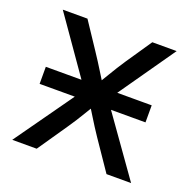

<svg xmlns="http://www.w3.org/2000/svg" viewBox="-100 -628 725 728"><g transform="rotate(20 262.0 -264.5)"><path d="M47.4 -234.9V-303.7H474.6V-234.9ZM22.5 0 237.8 -303.2 237.3 -237.8 33.7 -529.3H133.3L202.1 -425.8Q225.6 -390.6 245.4 -358.2Q265.1 -325.7 285.6 -293.5H242.2Q263.2 -325.7 282.2 -358.2Q301.3 -390.6 324.7 -425.8L395 -529.3H493.2L288.6 -236.3V-300.8L502 0H402.8L321.3 -119.6Q298.3 -153.8 279.3 -185.1Q260.3 -216.3 240.2 -247.1H283.7Q263.7 -216.3 245.1 -185.1Q226.6 -153.8 203.1 -119.6L121.1 0Z"/></g></svg>

Font: Inter 24pt
Style: Regular
Weight: 400
Designer: Rasmus Andersson
Foundry: rsms
Version: Version 4.001;git-66647c0bb